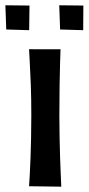

<svg xmlns="http://www.w3.org/2000/svg" viewBox="-51 -700 332 720"><path d="M178.8 0 58 -1.6Q59.2 -19.6 60.7 -46.1Q62.2 -72.6 63.4 -106.4Q64.6 -140.2 65.5 -180.4Q66.4 -220.6 66.4 -266Q66.4 -331.2 64.5 -382Q62.6 -432.8 60.6 -466.9Q58.6 -501 58 -515.4L176 -515.2Q175.4 -503.2 174.4 -468.4Q173.4 -433.6 172.5 -381.7Q171.6 -329.8 171.6 -265Q171.6 -222.4 172.5 -183.4Q173.4 -144.4 174.3 -110.3Q175.2 -76.2 176.7 -48.3Q178.2 -20.4 178.8 0ZM261 -586.8 174.4 -589.4 171.2 -680.2 261.6 -679.2ZM58.4 -586.8 -27.6 -589.4 -30.8 -680.2 59.6 -679.2Z"/></svg>

Font: Truculenta
Style: Regular
Weight: 400
Designer: Ivan Castro, Eva Sanz & Omnibus-Type Team
Foundry: Omnibus-Type
Version: Version 1.002